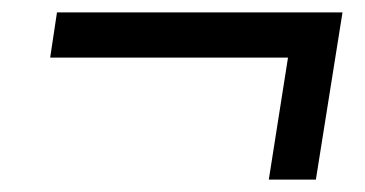

<svg xmlns="http://www.w3.org/2000/svg" viewBox="-20 -445 589 310"><path d="M414 -155 445 -352H61L72 -425H533L490 -155Z"/></svg>

Font: Nunito Sans 7pt SemiCondensed SemiBold
Style: Italic
Weight: 600
Width: 4
Italic angle: -9°
Designer: Vernon Adams
Foundry: Vernon Adams
Version: Version 3.101;gftools[0.9.27]